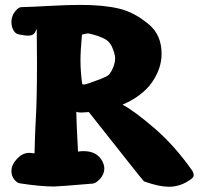

<svg xmlns="http://www.w3.org/2000/svg" viewBox="-20 -749 799 763"><path d="M466.8 -333Q510.7 -310.5 592.3 -240.7Q673.8 -170.9 745.1 -69.3Q750 -57.6 750 -52.7Q750 -44.9 739.3 -37.1Q698.2 -6.8 651.4 -6.8Q613.3 -6.8 557.6 -26.4Q551.8 -27.3 547.9 -33.2Q543.9 -37.1 490.2 -105Q436.5 -172.9 384.8 -238.3L333 -303.7Q329.1 -303.7 318.8 -302.7Q308.6 -301.8 302.7 -301.8Q290 -301.8 283.2 -304.7Q283.2 -274.4 290 -146.5Q298.8 -148.4 312.5 -148.4Q365.2 -148.4 386.7 -108.4Q394.5 -92.8 394.5 -80.1Q394.5 -48.8 363.3 -25.4Q355.5 -20.5 349.6 -19.5Q210.9 -7.8 194.3 -7.8Q140.6 -7.8 58.6 -20.5Q46.9 -22.5 36.1 -36.6Q25.4 -50.8 25.4 -69.3Q25.4 -102.5 63.5 -131.8Q68.4 -132.8 70.3 -135.7Q84 -141.6 95.7 -141.6Q100.6 -141.6 107.9 -140.6Q115.2 -139.6 116.2 -139.6H117.2Q118.2 -173.8 119.1 -205.1Q120.1 -236.3 121.1 -252.4Q122.1 -268.6 122.1 -270.5V-272.5Q127 -351.6 127 -500L126 -631.8Q123 -631.8 121.6 -625.5Q120.1 -619.1 113.3 -613.3Q106.4 -607.4 89.8 -607.4Q79.1 -607.4 54.7 -612.3Q42 -614.3 33.7 -628.4Q25.4 -642.6 25.4 -661.1Q25.4 -692.4 50.8 -714.8Q58.6 -720.7 66.4 -720.7Q108.4 -721.7 178.2 -725.6Q248 -729.5 300.8 -729.5Q391.6 -729.5 453.1 -714.8Q514.6 -700.2 572.3 -651.4Q622.1 -609.4 622.1 -535.2Q622.1 -476.6 584 -421.9Q545.9 -367.2 466.8 -333ZM305.7 -611.3Q299.8 -546.9 299.8 -508.8Q299.8 -465.8 306.6 -415Q310.5 -413.1 314.5 -413.1Q322.3 -413.1 380.9 -435.5Q401.4 -443.4 409.2 -449.2Q417 -455.1 422.9 -466.8Q437.5 -494.1 437.5 -516.6Q437.5 -536.1 423.8 -565.4Q415 -582 402.8 -590.3Q390.6 -598.6 365.2 -607.4Q335 -616.2 330.1 -616.2Q323.2 -616.2 305.7 -611.3Z"/></svg>

Font: Essays1743
Style: Bold
Weight: 700
Designer: Based on the typeface in a 1743 English translation of the essays of Montaigne.  PostScript/TrueType font designed by Jo
Version: Version 002.100